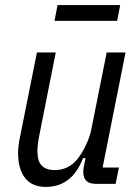

<svg xmlns="http://www.w3.org/2000/svg" viewBox="-20 -722 550 754"><path d="M199 -516 135 -194Q127 -156 127 -128Q127 -88 144.5 -71Q162 -54 194 -54Q248 -54 282 -95Q303 -121 318.5 -154.5Q334 -188 339 -216L399 -516H473L383 -64H447L434 0H356Q307 0 307 -47Q307 -55 308 -62Q309 -69 311 -77L316 -101H306Q263 12 160 12Q106 12 78.5 -23Q51 -58 51 -122Q51 -138 53.5 -156Q56 -174 61 -196L125 -516ZM206 -702H452L440 -640H194Z"/></svg>

Font: IBM Plex Sans Cond
Style: Italic
Weight: 400
Width: 3
Italic angle: -11°
Designer: Mike Abbink, Paul van der Laan, Pieter van Rosmalen
Foundry: Bold Monday
Version: Version 1.3